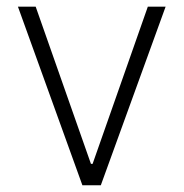

<svg xmlns="http://www.w3.org/2000/svg" viewBox="-20 -550 545 570"><path d="M279.3 0H224.6L33.2 -530.3H85.9L250 -63.5H254.9L418.9 -530.3H471.7Z"/></svg>

Font: Pretendard JP ExtraLight
Style: Regular
Weight: 200
Designer: Base glyphs from Inter by Rasmus Andersson; Hangeul glyphs from Noto Sans CJK(Source Han Sans) by Jang Soo-young and Kan
Foundry: Kil Hyung-jin
Version: Version 1.309